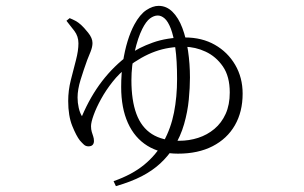

<svg xmlns="http://www.w3.org/2000/svg" viewBox="-20 -564 1040 656"><path d="M207 -493 218 -502Q228 -498 237.5 -493Q247 -488 257 -479Q266 -471 281 -452.5Q296 -434 296 -417Q296 -404 289.5 -387.5Q283 -371 278 -359Q266 -326 255.5 -292Q245 -258 245 -231Q245 -213 249 -195.5Q253 -178 260 -167Q289 -235 329 -287Q369 -339 422 -378Q453 -401 502 -418.5Q551 -436 612 -436Q670 -436 714 -411Q758 -386 783.5 -342.5Q809 -299 809 -244Q809 -182 782.5 -136Q756 -90 706.5 -64.5Q657 -39 588 -39Q527 -39 483.5 -66Q440 -93 417 -144Q394 -195 394 -267Q394 -312 400 -351.5Q406 -391 416 -423.5Q426 -456 439 -480Q458 -515 480 -529.5Q502 -544 522 -544Q549 -544 569.5 -523.5Q590 -503 603 -468.5Q616 -434 622.5 -390Q629 -346 629 -299Q629 -265 625 -223.5Q621 -182 609 -140Q597 -98 574 -61Q554 -30 527.5 -5.5Q501 19 464.5 38Q428 57 376 72L368 55Q431 33 472.5 -1Q514 -35 539 -80.5Q564 -126 574.5 -179.5Q585 -233 585 -294Q585 -358 579 -400Q573 -442 563.5 -466.5Q554 -491 542.5 -501Q531 -511 519 -511Q506 -511 492.5 -501Q479 -491 466 -465Q451 -435 440 -387Q429 -339 429 -290Q429 -221 446 -175Q463 -129 499 -106Q535 -83 592 -83Q626 -83 657 -93Q688 -103 712.5 -123.5Q737 -144 751 -175Q765 -206 765 -248Q765 -303 741.5 -337Q718 -371 682.5 -387.5Q647 -404 611 -404Q557 -405 510 -388Q463 -371 416 -335Q388 -314 365 -285Q342 -256 325.5 -226Q309 -196 300 -171Q291 -146 291 -133Q291 -122 293.5 -113.5Q296 -105 298.5 -98Q301 -91 301 -82Q301 -74 296.5 -69Q292 -64 282 -64Q273 -64 266.5 -70Q260 -76 253 -84Q241 -99 227 -133.5Q213 -168 213 -219Q213 -255 222 -290.5Q231 -326 239.5 -358.5Q248 -391 248 -416Q248 -440 234 -458.5Q220 -477 207 -493Z"/></svg>

Font: Noto Serif SC
Style: Regular
Weight: 200
Designer: Ryoko NISHIZUKA 西塚涼子 (kana & ideographs); Frank Grießhammer (Latin, Greek & Cyrillic); Wenlong ZHANG 张文龙 (bopomofo); San
Foundry: Adobe
Version: Version 2.001;hotconv 1.1.0;makeotfexe 2.6.0